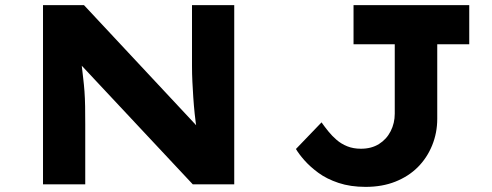

<svg xmlns="http://www.w3.org/2000/svg" viewBox="-20 -720 1920 750"><path d="M148 0V-700H308L775 -200L750 -205Q744 -242 740.5 -275.5Q737 -309 735 -340Q733 -371 731.5 -401Q730 -431 730 -462.5Q730 -494 730 -527V-700H895V0H733L250 -516L293 -509Q297 -485 299.5 -462Q302 -439 305 -414.5Q308 -390 310 -363Q312 -336 312.5 -304Q313 -272 313 -234V0ZM1408 10Q1349 10 1302.5 -5.5Q1256 -21 1223.5 -45Q1191 -69 1169 -94Q1147 -119 1136 -138L1236 -242Q1248 -225 1262.5 -207Q1277 -189 1295 -173.5Q1313 -158 1336.5 -148.5Q1360 -139 1390 -139Q1431 -139 1460.5 -157.5Q1490 -176 1506 -207.5Q1522 -239 1522 -276V-547H1361V-700H1813V-547H1688V-256Q1688 -201 1668 -152Q1648 -103 1612 -67Q1576 -31 1524.5 -10.5Q1473 10 1408 10Z"/></svg>

Font: Lexend Peta
Style: Bold
Weight: 700
Designer: Bonnie Shaver-Troup, Thomas Jockin
Foundry: Lexend
Version: Version 1.007